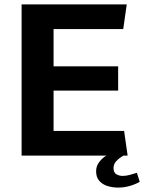

<svg xmlns="http://www.w3.org/2000/svg" viewBox="-20 -706 654 871"><path d="M78 0V-686H555L539 -574H223V-405H516V-295H223V-112H543L559 0ZM516 145Q491 145 468 138Q445 131 430.5 114.5Q416 98 416 71Q416 47 430.5 28.5Q445 10 462 0H540Q520 11 507.5 25Q495 39 495 56Q495 77 508 84.5Q521 92 536 92Q552 92 568.5 87.5Q585 83 601 78L614 119Q592 131 567 138Q542 145 516 145Z"/></svg>

Font: Chivo SemiBold
Style: Regular
Weight: 600
Designer: Hector Gatti
Foundry: Omnibus-Type
Version: Version 2.002